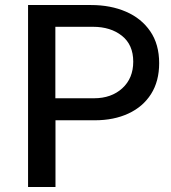

<svg xmlns="http://www.w3.org/2000/svg" viewBox="-20 -743 681 763"><path d="M91.5 0V-723H342Q419.5 -723 480.8 -696.5Q542 -670 577.2 -618.5Q612.5 -567 612.5 -492Q612.5 -420 580.2 -369.2Q548 -318.5 490.2 -291.8Q432.5 -265 356.5 -265H200.5V0ZM200 -352.5H353.5Q422.5 -352.5 466 -392.2Q509.5 -432 509.5 -498Q509.5 -565 464.5 -600.8Q419.5 -636.5 349.5 -636.5H200Z"/></svg>

Font: Public Sans Thin Medium
Style: Regular
Weight: 500
Version: Version 2.001